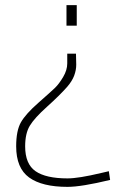

<svg xmlns="http://www.w3.org/2000/svg" viewBox="-20 -520 487 748"><path d="M43 50Q43 -11 61.5 -43.5Q80 -76 129.5 -119.5Q179 -163 194.5 -178Q210 -193 226 -220Q242 -247 242 -273V-311H276Q277 -289 277 -268Q277 -247 269 -225.5Q261 -204 242 -182Q212 -148 163 -104Q114 -60 96 -30Q78 0 78 50Q78 119 118.5 147Q159 175 243 175Q286 175 374 154L404 147L409 181Q297 208 243 208Q144 208 93.5 171.5Q43 135 43 50ZM279 -500V-420H239V-500Z"/></svg>

Font: Titillium Web
Style: Thin
Weight: 200
Version: Version 1.001;PS 57.000;hotconv 1.0.70;makeotf.lib2.5.55311